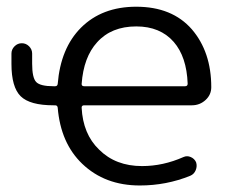

<svg xmlns="http://www.w3.org/2000/svg" viewBox="-20 -573 703 580"><path d="M539.1 -312.5Q546.9 -312.5 546.9 -320.3Q543.9 -401.4 504.9 -446.3Q463.9 -493.2 391.6 -493.2Q316.4 -493.2 273.4 -445.3Q232.4 -400.4 226.6 -319.3Q226.6 -312.5 234.4 -312.5ZM146.5 -312.5Q153.3 -312.5 154.3 -319.3Q163.1 -427.7 224.6 -489.3Q288.1 -552.7 391.6 -552.7Q500 -552.7 559.6 -484.4Q618.2 -416 618.2 -309.6Q618.2 -287.1 601.6 -271.5Q584 -254.9 559.6 -254.9H234.4Q226.6 -254.9 226.6 -248Q230.5 -168 279.3 -121.1Q329.1 -71.3 409.2 -71.3Q472.7 -71.3 534.2 -98.6Q544.9 -103.5 556.2 -98.6Q567.4 -93.8 572.3 -83Q576.2 -71.3 571.3 -59.1Q566.4 -46.9 554.7 -42Q482.4 -12.7 402.3 -12.7Q296.9 -12.7 228.5 -78.1Q163.1 -140.6 154.3 -248Q153.3 -254.9 146.5 -254.9H141.6Q70.3 -254.9 42.5 -282.2Q14.6 -309.6 14.6 -379.9V-411.1Q14.6 -423.8 23.9 -433.1Q33.2 -442.4 45.9 -442.4Q58.6 -442.4 67.9 -433.1Q77.1 -423.8 77.1 -411.1V-380.9Q77.1 -337.9 89.4 -325.2Q101.6 -312.5 141.6 -312.5Z"/></svg>

Font: Gen Jyuu Gothic Normal
Style: Regular
Weight: 300
Designer: [Source Han Sans]
Ryoko NISHIZUKA  (kana & ideographs); Paul D. Hunt (Latin, Greek & Cyrillic); Wenlong ZHANG  (bopomofo
Version: Version 1.002.20150607